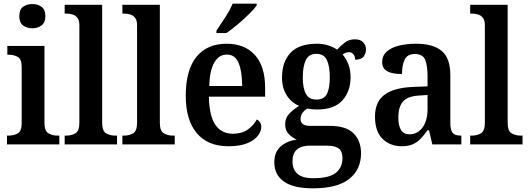

<svg xmlns="http://www.w3.org/2000/svg" viewBox="-20 -786 2878 1045"><path d="M156 -632Q126 -632 105.5 -647.5Q85 -663 85 -698Q85 -734 105.5 -749Q126 -764 156 -764Q185 -764 206 -749Q227 -734 227 -698Q227 -663 206 -647.5Q185 -632 156 -632ZM18 0V-48H29Q55 -48 76.5 -60Q98 -72 98 -115V-422Q98 -464 77 -476Q56 -488 30 -488H20V-536H222V-118Q222 -73 243.5 -60.5Q265 -48 291 -48H303V0Z M332 0V-48H343Q369 -48 390.5 -60.5Q412 -73 412 -118V-648Q412 -676 401 -689.5Q390 -703 374 -707.5Q358 -712 343 -712H332V-760H536V-118Q536 -73 557.5 -60.5Q579 -48 605 -48H617V0Z M646 0V-48H657Q683 -48 704.5 -60.5Q726 -73 726 -118V-648Q726 -676 715 -689.5Q704 -703 688 -707.5Q672 -712 657 -712H646V-760H850V-118Q850 -73 871.5 -60.5Q893 -48 919 -48H931V0Z M1223 10Q1110 10 1050.5 -62Q991 -134 991 -264Q991 -405 1049 -476.5Q1107 -548 1214 -548Q1311 -548 1367 -487Q1423 -426 1423 -307V-260H1117Q1119 -154 1152.5 -106Q1186 -58 1248 -58Q1296 -58 1328.5 -81Q1361 -104 1378 -136Q1388 -131 1395 -120.5Q1402 -110 1402 -95Q1402 -71 1383 -46.5Q1364 -22 1324.5 -6Q1285 10 1223 10ZM1298 -318Q1298 -396 1279 -442.5Q1260 -489 1215 -489Q1171 -489 1146 -445Q1121 -401 1119 -318ZM1158 -619Q1179 -650 1205.5 -691Q1232 -732 1246 -766H1377V-756Q1365 -739 1336.5 -710.5Q1308 -682 1274 -653.5Q1240 -625 1212 -606H1158Z M1683 239Q1577 239 1525 202Q1473 165 1473 97Q1473 42 1507 11.5Q1541 -19 1595 -26Q1572 -36 1552 -56Q1532 -76 1532 -110Q1532 -142 1553 -165.5Q1574 -189 1608 -210Q1567 -226 1541 -266.5Q1515 -307 1515 -363Q1515 -450 1561.5 -499Q1608 -548 1705 -548Q1739 -548 1767.5 -538.5Q1796 -529 1815 -516Q1834 -537 1857 -554.5Q1880 -572 1911 -572Q1942 -572 1957 -555.5Q1972 -539 1972 -517Q1972 -495 1959 -478Q1946 -461 1913 -461Q1913 -479 1903.5 -490.5Q1894 -502 1880 -502Q1870 -502 1861 -498.5Q1852 -495 1845 -489Q1863 -468 1875.5 -437.5Q1888 -407 1888 -365Q1888 -289 1843.5 -239.5Q1799 -190 1705 -190Q1694 -190 1677.5 -191.5Q1661 -193 1652 -195Q1638 -187 1627 -172.5Q1616 -158 1616 -138Q1616 -101 1667 -101H1774Q1864 -101 1904.5 -60Q1945 -19 1945 48Q1945 137 1880.5 188Q1816 239 1683 239ZM1702 -244Q1744 -244 1759.5 -275Q1775 -306 1775 -365Q1775 -426 1759 -459.5Q1743 -493 1702 -493Q1661 -493 1644.5 -459Q1628 -425 1628 -364Q1628 -306 1645 -275Q1662 -244 1702 -244ZM1685 184Q1772 184 1808 154.5Q1844 125 1844 75Q1844 37 1823.5 22Q1803 7 1763 7H1661Q1640 7 1619.5 14Q1599 21 1585.5 39.5Q1572 58 1572 93Q1572 136 1599 160Q1626 184 1685 184Z M2166 10Q2105 10 2063 -29.5Q2021 -69 2021 -152Q2021 -232 2073 -270.5Q2125 -309 2230 -313L2307 -316V-373Q2307 -427 2294.5 -459.5Q2282 -492 2238 -492Q2197 -492 2182.5 -461.5Q2168 -431 2168 -383Q2114 -383 2087 -398.5Q2060 -414 2060 -448Q2060 -483 2084.5 -505Q2109 -527 2151 -537.5Q2193 -548 2244 -548Q2337 -548 2384 -509Q2431 -470 2431 -376V-119Q2431 -78 2443.5 -63Q2456 -48 2487 -48H2491V0H2333L2315 -77H2307Q2287 -49 2268.5 -30Q2250 -11 2226 -0.5Q2202 10 2166 10ZM2208 -55Q2253 -55 2280 -92.5Q2307 -130 2307 -191V-269L2260 -266Q2197 -262 2172.5 -232.5Q2148 -203 2148 -147Q2148 -55 2208 -55Z M2539 0V-48H2550Q2576 -48 2597.5 -60.5Q2619 -73 2619 -118V-648Q2619 -676 2608 -689.5Q2597 -703 2581 -707.5Q2565 -712 2550 -712H2539V-760H2743V-118Q2743 -73 2764.5 -60.5Q2786 -48 2812 -48H2824V0Z"/></svg>

Font: Noto Serif Tamil SemiCondensed SemiBold
Style: Regular
Weight: 600
Width: 4
Designer: Indian Type Foundry, Tom Grace, and the Monotype Design Team
Foundry: Monotype Imaging Inc.
Version: Version 2.004; ttfautohint (v1.8.4.7-5d5b)